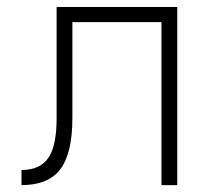

<svg xmlns="http://www.w3.org/2000/svg" viewBox="-20 -538 626 558"><path d="M42.5 0V-43.9Q96.2 -43.9 120.4 -79.1Q144.5 -114.3 144.5 -192.4V-517.6H495.1V0H449.2V-473.6H190.4V-195.8Q190.4 -92.8 155.5 -46.4Q120.6 0 42.5 0Z"/></svg>

Font: Cascadia Mono NF ExtraLight
Style: Regular
Weight: 200
Monospace: yes
Designer: Aaron Bell
Foundry: Saja Typeworks
Version: Version 2404.023; ttfautohint (v1.8.4)